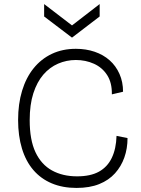

<svg xmlns="http://www.w3.org/2000/svg" viewBox="-20 -912 693 944"><path d="M356 12Q288 12 234.5 -10.5Q181 -33 144 -76Q107 -119 88 -181.5Q69 -244 69 -322Q69 -401 88.5 -465.5Q108 -530 145 -576Q182 -622 234.5 -647Q287 -672 353 -672Q403 -672 445.5 -657.5Q488 -643 519 -615.5Q550 -588 567.5 -548.5Q585 -509 585 -461L530 -448Q531 -505 507 -542.5Q483 -580 442 -598.5Q401 -617 353 -617Q307 -617 265.5 -599Q224 -581 193 -545Q162 -509 144 -453.5Q126 -398 126 -321Q126 -224 154.5 -163.5Q183 -103 235.5 -74Q288 -45 359 -45Q425 -45 466.5 -68Q508 -91 529.5 -135.5Q551 -180 553 -244L607 -233Q607 -182 591.5 -138Q576 -94 545.5 -60Q515 -26 468 -7Q421 12 356 12ZM197 -892 334 -787 470 -892V-831L334 -727L197 -831Z"/></svg>

Font: Bricolage Grotesque ExtraLight
Style: Regular
Weight: 250
Designer: Mathieu Triay
Foundry: Atelier Triay
Version: Version 1.000;gftools[0.9.30]